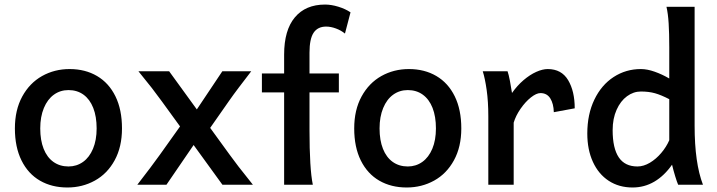

<svg xmlns="http://www.w3.org/2000/svg" viewBox="-20 -811 3146 843"><path d="M285.6 -507.8Q354 -507.8 406 -477.3Q458 -446.8 486.8 -388.2Q515.6 -329.6 515.6 -247.1Q515.6 -166 483.4 -107.2Q451.2 -48.3 396.5 -18.1Q341.8 12.2 275.9 12.2Q207.5 12.2 155.5 -17.8Q103.5 -47.9 74.5 -106.4Q45.4 -165 45.4 -247.1Q45.4 -328.1 77.6 -387.2Q109.9 -446.3 164.6 -477.1Q219.2 -507.8 285.6 -507.8ZM280.8 -80.1Q316.4 -80.1 344.5 -100.1Q372.6 -120.1 388.4 -158Q404.3 -195.8 404.3 -247.1Q404.3 -299.3 389.4 -337.2Q374.5 -375 346.7 -395.3Q318.8 -415.5 280.8 -415.5Q244.6 -415.5 216.6 -395.3Q188.5 -375 172.6 -336.7Q156.7 -298.3 156.7 -247.1Q156.7 -195.3 171.6 -157.7Q186.5 -120.1 214.6 -100.1Q242.7 -80.1 280.8 -80.1Z M587.9 -498H722.7L844.2 -330.6L956.1 -498H1083Q1050.3 -455.6 1027.6 -425.5Q1004.9 -395.5 984.4 -366.2L902.8 -249.5L988.3 -131.8Q1007.3 -105.5 1027.3 -79.6Q1047.4 -53.7 1073.7 -21L1090.3 0H956.5L830.1 -174.3L710.9 0H583Q617.2 -44.4 640.1 -74.7Q663.1 -105 682.1 -131.8L770.5 -255.9L690.4 -366.2Q666 -399.9 646.7 -424.6Q627.4 -449.2 587.9 -498Z M1407.2 -791Q1434.6 -791 1465.6 -781.5Q1496.6 -772 1519 -756.8L1494.6 -663.6Q1477.5 -677.7 1454.8 -686Q1432.1 -694.3 1412.1 -694.3Q1375 -694.3 1356.9 -667.2Q1338.9 -640.1 1338.9 -579.6V-488.3H1467.8V-405.3H1338.9V-241.2Q1338.9 -69.8 1353.5 0H1227.5V-405.3H1129.9V-488.3H1227.5V-571.3Q1227.5 -678.7 1274.7 -734.9Q1321.8 -791 1407.2 -791Z M1775.4 -507.8Q1843.8 -507.8 1895.8 -477.3Q1947.8 -446.8 1976.6 -388.2Q2005.4 -329.6 2005.4 -247.1Q2005.4 -166 1973.1 -107.2Q1940.9 -48.3 1886.2 -18.1Q1831.5 12.2 1765.6 12.2Q1697.3 12.2 1645.3 -17.8Q1593.3 -47.9 1564.2 -106.4Q1535.2 -165 1535.2 -247.1Q1535.2 -328.1 1567.4 -387.2Q1599.6 -446.3 1654.3 -477.1Q1709 -507.8 1775.4 -507.8ZM1770.5 -80.1Q1806.2 -80.1 1834.2 -100.1Q1862.3 -120.1 1878.2 -158Q1894 -195.8 1894 -247.1Q1894 -299.3 1879.2 -337.2Q1864.3 -375 1836.4 -395.3Q1808.6 -415.5 1770.5 -415.5Q1734.4 -415.5 1706.3 -395.3Q1678.2 -375 1662.4 -336.7Q1646.5 -298.3 1646.5 -247.1Q1646.5 -195.3 1661.4 -157.7Q1676.3 -120.1 1704.3 -100.1Q1732.4 -80.1 1770.5 -80.1Z M2124 0V-300.3Q2124 -365.2 2116.7 -416.3Q2109.4 -467.3 2099.6 -498H2208.5Q2213.4 -484.4 2219 -455.3Q2224.6 -426.3 2228 -402.8Q2251 -435.5 2278.8 -459.2Q2306.6 -482.9 2334.5 -495.4Q2362.3 -507.8 2384.8 -507.8Q2445.3 -507.8 2474.4 -459.2Q2503.4 -410.6 2503.4 -335.4L2411.6 -318.4Q2410.6 -356 2396 -379.2Q2381.3 -402.3 2353 -402.3Q2335 -402.3 2310.8 -383.1Q2286.6 -363.8 2265.6 -333.5Q2244.6 -303.2 2235.4 -272.5V0Z M3066.4 0H2957.5Q2952.1 -12.2 2944.6 -36.9Q2937 -61.5 2930.7 -87.9Q2896.5 -39.1 2852.8 -13.4Q2809.1 12.2 2757.3 12.2Q2697.8 12.2 2652.8 -17.1Q2607.9 -46.4 2583.3 -100.1Q2558.6 -153.8 2558.6 -224.6Q2558.6 -309.1 2589.6 -373.5Q2620.6 -438 2674.3 -472.9Q2728 -507.8 2793.9 -507.8Q2821.8 -507.8 2854.7 -496.1Q2887.7 -484.4 2918.5 -466.3V-603Q2918.5 -665 2915.8 -708.5Q2913.1 -752 2906.2 -781.2H3029.8V-258.8Q3029.8 -95.2 3066.4 0ZM2793.9 -409.2Q2761.2 -409.2 2732.9 -388.4Q2704.6 -367.7 2687.3 -329.1Q2669.9 -290.5 2669.9 -239.3Q2669.9 -160.2 2696.8 -120.1Q2723.6 -80.1 2778.8 -80.1Q2805.7 -80.1 2833.3 -96.4Q2860.8 -112.8 2883.3 -139.4Q2905.8 -166 2918.5 -195.3V-375.5Q2882.8 -394 2855.7 -401.6Q2828.6 -409.2 2793.9 -409.2Z"/></svg>

Font: Lesson One Medium
Style: Regular
Weight: 500
Designer: But Ko, Victor Gaultney, Annie Olsen, Julie Remington, Don Collingsworth, Eric Hays, Becca Hirsbrunner
Version: Version 1.100